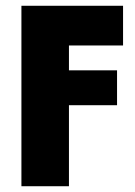

<svg xmlns="http://www.w3.org/2000/svg" viewBox="-20 -645 467 665"><path d="M54.2 0V-625H406.2V-487.5H218.8V-401.4H385.4V-280.6H218.8V0Z"/></svg>

Font: Afacad Flux ExtraBold
Style: Regular
Weight: 800
Designer: Kristian Moeller
Foundry: Dicotype
Version: Version 1.100